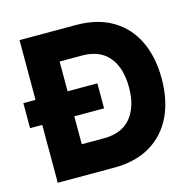

<svg xmlns="http://www.w3.org/2000/svg" viewBox="-102 -793 904 897"><g transform="rotate(-15 350.0 -345.0)"><path d="M137 0V-145H332Q418 -145 462 -198.5Q506 -252 506 -345Q506 -439 462 -492Q418 -545 332 -545H137V-690H342Q445 -690 517 -647.5Q589 -605 626.5 -527.5Q664 -450 664 -345Q664 -240 626.5 -162.5Q589 -85 517 -42.5Q445 0 342 0ZM69 0V-690H224V0ZM10 -280V-401H368V-280Z"/></g></svg>

Font: Radio Canada Big
Style: Bold
Weight: 700
Designer: Étienne Aubert Bonn
Foundry: Coppers and Brasses
Version: Version 1.001